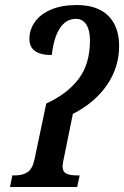

<svg xmlns="http://www.w3.org/2000/svg" viewBox="-20 -744 494 764"><path d="M29 -46H40Q71 -46 90.5 -59.5Q110 -73 118 -113L164 -332Q247 -370 292.5 -429.5Q338 -489 338 -584Q338 -623 323.5 -646Q309 -669 282 -669Q243 -669 218.5 -632Q194 -595 186 -525Q97 -525 97 -589Q97 -626 119 -657Q141 -688 183.5 -706Q226 -724 285 -724Q368 -724 411 -681Q454 -638 454 -561Q454 -476 405.5 -405.5Q357 -335 270 -291L235 -119Q229 -92 229 -82Q229 -61 243.5 -53.5Q258 -46 287 -46H297L287 0H20Z"/></svg>

Font: Noto Serif CondSemiBold
Style: Italic
Weight: 600
Width: 3
Italic angle: -12°
Designer: Monotype Design Team
Foundry: Monotype Imaging Inc.
Version: Version 1.001